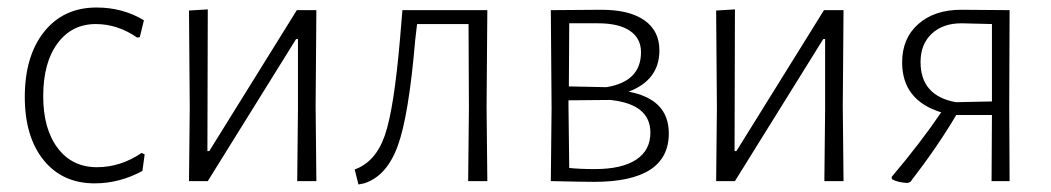

<svg xmlns="http://www.w3.org/2000/svg" viewBox="-20 -482 2798 511"><path d="M237 -462Q307 -462 363 -428L352 -383L345 -382Q293 -418 235 -418Q171 -418 133 -366.5Q95 -315 95 -226Q95 -139 133.5 -88Q172 -37 238 -37Q301 -37 357 -75L365 -71L359 -27Q298 6 232 6Q146 6 96 -56Q46 -118 46 -224Q46 -333 97.5 -397.5Q149 -462 237 -462Z M483 0 485 -195 483 -454 533 -457 532 -80H537L770 -455H822L820 -199L822 0H771L773 -192V-378H768L533 0Z M934 9 924 -31Q980 -51 1004.5 -122.5Q1029 -194 1045 -383L1051 -455H1277L1275 -198L1277 0H1226L1228 -195L1227 -418H1090L1085 -375Q1068 -174 1038.5 -93.5Q1009 -13 949 6Z M1446 0 1448 -195 1446 -455 1581 -456Q1655 -456 1695 -428Q1735 -400 1735 -348Q1735 -269 1653 -238Q1760 -218 1760 -127Q1760 2 1561 2Q1532 2 1446 0ZM1572 -420H1495L1494 -252L1594 -250Q1686 -265 1686 -343Q1686 -380 1656.5 -400Q1627 -420 1572 -420ZM1493 -198 1495 -35Q1523 -32 1563 -32Q1635 -32 1673 -57Q1711 -82 1711 -129Q1711 -205 1604 -216L1493 -215Z M1886 0 1888 -195 1886 -454 1936 -457 1935 -80H1940L2173 -455H2225L2223 -199L2225 0H2174L2176 -192V-378H2171L1936 0Z M2396 5Q2370 4 2354 -5L2353 -11Q2430 -102 2485 -183Q2381 -215 2381 -316Q2381 -380 2424 -418Q2467 -456 2538 -456L2667 -455L2666 -198L2667 0H2619L2620 -176H2525Q2477 -94 2403 2ZM2430 -317Q2430 -227 2524 -210L2620 -212V-418L2539 -420Q2489 -420 2459.5 -392Q2430 -364 2430 -317Z"/></svg>

Font: Alegreya Sans SC Light
Style: Regular
Weight: 300
Designer: Juan Pablo del Peral
Foundry: Huerta Tipografica
Version: Version 2.007